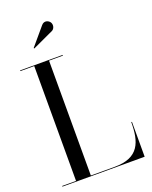

<svg xmlns="http://www.w3.org/2000/svg" viewBox="-175 -1070 924 1164"><g transform="rotate(-20 286.5 -488.0)"><path d="M283 -908.5C300 -916.5 306 -941 296.5 -957.5C287 -974 259.5 -985.5 240.5 -963L144 -849L147 -845.5ZM551 0V-225H546.5C546.5 -98 517 -4.5 360 -4.5H205.5V-745.5H295V-750H20.5V-745.5H110V-4.5H20.5V0Z"/></g></svg>

Font: Bodoni* 36pt
Style: Regular
Weight: 400
Version: Version 2.3